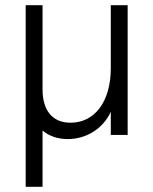

<svg xmlns="http://www.w3.org/2000/svg" viewBox="-20 -520 591 740"><path d="M79 200H144V-17C170 5 203 16 241 16C315 16 378 -26 407 -89V0H472V-500H407V-257C407 -130 346 -47 252 -47C183 -47 144 -93 144 -176V-500H79Z"/></svg>

Font: Uncut Sans Book
Style: Regular
Weight: 350
Designer: Kasper Nordkvist
Foundry: UNCUT.wtf
Version: Version 1.304;Glyphs 3.2 (3246)